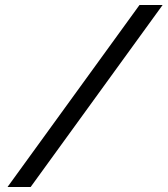

<svg xmlns="http://www.w3.org/2000/svg" viewBox="-20 -672 667 764"><path d="M10 72H102L627 -652H535Z"/></svg>

Font: Charger Pro
Style: BdExtObl
Weight: 700
Designer: Jasper
Foundry: Cannot Into Space Fonts
Version: Version 1.09